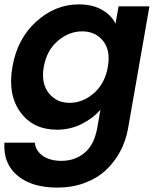

<svg xmlns="http://www.w3.org/2000/svg" viewBox="-26 -583 724 876"><path d="M30.8 -278.8Q52.7 -405.8 139.2 -484.4Q225.6 -563 334 -563Q396 -563 439.2 -538.3Q482.4 -513.7 501 -475.1L515.1 -554.2H655.8L558.1 3.9Q547.9 60.5 521.7 109.1Q495.6 157.7 455.6 194.6Q415.5 231.4 358.9 252.2Q302.2 272.9 235.8 272.9Q118.7 272.9 53.5 218Q-11.7 163.1 -5.9 67.9H132.8Q136.7 105.5 169.7 128.2Q202.6 150.9 253.9 150.9Q315.9 150.9 359.6 114.5Q403.3 78.1 417 3.9L432.1 -82Q398.4 -43 346.4 -17.1Q294.4 8.8 233.9 8.8Q125.5 8.8 66.9 -71.3Q8.3 -151.4 30.8 -278.8ZM465.8 -276.9Q479.5 -352.1 444.6 -396Q409.7 -439.9 349.1 -439.9Q289.1 -439.9 238.3 -397Q187.5 -354 173.8 -278.8Q160.6 -203.6 196 -158.7Q231.4 -113.8 291 -113.8Q351.6 -113.8 402.1 -157.7Q452.6 -201.7 465.8 -276.9Z"/></svg>

Font: SVN-Poppins SemiBold
Style: Italic
Weight: 600
Italic angle: -10°
Designer: Ninad Kale (Devanagari), Jonny Pinhorn (Latin)
Foundry: Indian Type Foundry
Version: Version 3.002 2017